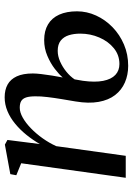

<svg xmlns="http://www.w3.org/2000/svg" viewBox="114 -700 596 865"><g transform="rotate(-90 412.5 -268.0)"><path d="M195.5 -387Q214 -419 237 -447.5Q260 -476 287 -498.2Q314 -520.5 344 -533Q374 -545.5 406 -545.5Q440 -545.5 463.8 -532.2Q487.5 -519 500.5 -491Q513.5 -463 513.5 -418.5Q513.5 -403.5 510.8 -380.5Q508 -357.5 504 -332Q500 -306.5 495.5 -284Q509 -300 534.2 -319.5Q559.5 -339 593 -353.2Q626.5 -367.5 664 -367.5Q705.5 -367.5 734.5 -350.2Q763.5 -333 778.5 -299.8Q793.5 -266.5 793.5 -219.5Q793.5 -175 774.5 -133.5Q755.5 -92 722 -59.5Q688.5 -27 644 -8Q599.5 11 548 11Q507 11 473 -3.8Q439 -18.5 416.2 -48Q393.5 -77.5 385.5 -122.2Q377.5 -167 387.5 -226.5Q392.5 -256 398 -288.8Q403.5 -321.5 407.2 -352.8Q411 -384 410.5 -407.5Q410.5 -433.5 405.5 -448.8Q400.5 -464 389.5 -470.8Q378.5 -477.5 359 -477.5Q338.5 -477.5 314.5 -464Q290.5 -450.5 266.5 -427.2Q242.5 -404 221.5 -374.5Q200.5 -345 186 -313L142.5 0H43.5L109 -471L55 -493L60 -520L193 -544.5L214 -533ZM480.5 -193Q473 -138.5 480.2 -101.8Q487.5 -65 507 -46.8Q526.5 -28.5 556 -28.5Q596.5 -28.5 627.2 -53.5Q658 -78.5 675.5 -119Q693 -159.5 693 -205Q693 -233.5 685.8 -256.5Q678.5 -279.5 661.5 -293Q644.5 -306.5 615.5 -306.5Q592 -306.5 567.5 -295.8Q543 -285 521.8 -267.8Q500.5 -250.5 487 -230.5Z"/></g></svg>

Font: Merriweather 72pt
Style: Italic
Weight: 400
Italic angle: -7.8°
Version: Version 2.101